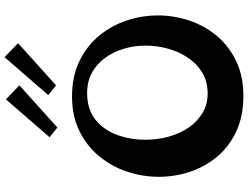

<svg xmlns="http://www.w3.org/2000/svg" viewBox="-146 -958 1116 865"><g transform="rotate(-90 412.5 -525.0)"><path d="M413 13Q322 13 253.5 -19Q185 -51 139.5 -105.5Q94 -160 71.5 -228Q49 -296 49 -368Q49 -441 72 -510.5Q95 -580 141 -636Q187 -692 254.5 -725.5Q322 -759 411 -759Q501 -759 569.5 -726Q638 -693 684 -637.5Q730 -582 753 -513Q776 -444 776 -372Q776 -300 753 -231Q730 -162 684 -107Q638 -52 570.5 -19.5Q503 13 413 13ZM424 -148Q478 -148 518.5 -172.5Q559 -197 586 -237.5Q613 -278 626.5 -327.5Q640 -377 640 -428Q640 -480 625.5 -527Q611 -574 584 -611Q557 -648 517.5 -669.5Q478 -691 426 -691Q354 -691 307.5 -654.5Q261 -618 238.5 -558Q216 -498 216 -428Q216 -373 230 -323Q244 -273 270.5 -234Q297 -195 336 -171.5Q375 -148 424 -148ZM271 -825 227 -860 398 -1057 461 -996ZM461 -831 417 -866 588 -1063 651 -1002Z"/></g></svg>

Font: Marhey Medium
Style: Regular
Weight: 500
Designer: Nur Syamsi & Bustanul Arifin
Foundry: Namelatype
Version: Version 1.000